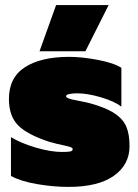

<svg xmlns="http://www.w3.org/2000/svg" viewBox="-20 -718 543 753"><path d="M200 -698H406L315 -517H135ZM23 -28V-180Q63 -156 121 -139Q179 -122 224 -122Q246 -122 255.5 -124Q265 -126 265 -133Q265 -138 256.5 -141Q248 -144 234 -147Q200 -154 173 -162Q87 -190 51 -226.5Q15 -263 15 -330Q15 -414 78 -454.5Q141 -495 251 -495Q302 -495 364.5 -483Q427 -471 456 -452V-300Q428 -321 375.5 -336.5Q323 -352 282 -352Q263 -352 251 -349Q239 -346 239 -341Q239 -336 249 -332Q259 -328 282 -324Q327 -315 333 -313Q395 -296 429 -273.5Q463 -251 475.5 -221Q488 -191 488 -145Q488 -72 426.5 -28.5Q365 15 249 15Q189 15 125 4Q61 -7 23 -28Z"/></svg>

Font: Readiness Black
Style: Regular
Weight: 900
Designer: Katatrad Team
Foundry: CadsonDemak
Version: Version 1.00;April 23, 2019;FontCreator 11.5.0.2425 64-bit; 